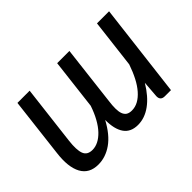

<svg xmlns="http://www.w3.org/2000/svg" viewBox="-95 -737 977 977"><g transform="rotate(-45 393.5 -249.0)"><path d="M745 -506.5 684 0H640Q609 0 609.5 -30.5L616.5 -120.5Q579 -58 534.2 -25.5Q489.5 7 440.5 7Q389 7 364.2 -28.2Q339.5 -63.5 340 -129.5Q302.5 -59.5 255.2 -26.2Q208 7 155.5 7Q90.5 7 63.2 -43Q36 -93 47.5 -184.5L85.5 -506.5H173.5L135 -184.5Q128 -125 138.8 -96Q149.5 -67 187 -67Q208.5 -67 229.8 -77.8Q251 -88.5 271 -109.5Q291 -130.5 308.2 -161.5Q325.5 -192.5 339 -232.5L371.5 -506.5H459.5L421.5 -184.5Q417.5 -155 417.8 -132.8Q418 -110.5 423.5 -96Q429 -81.5 440.2 -74.2Q451.5 -67 470.5 -67Q494.5 -67 516.5 -79Q538.5 -91 558.5 -113.8Q578.5 -136.5 595.5 -169.2Q612.5 -202 626.5 -243L658 -506.5Z"/></g></svg>

Font: Lato 2
Style: Italic
Weight: 400
Italic angle: -7°
Designer: Lukasz Dziedzic with Adam Twardoch and Botio Nikoltchev
Foundry: tyPoland Lukasz Dziedzic
Version: Version 2.015; 2015-08-06; http://www.latofonts.com/